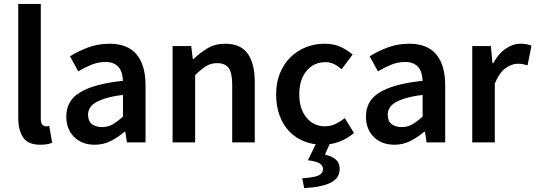

<svg xmlns="http://www.w3.org/2000/svg" viewBox="-20 -726 2730 979"><path d="M185 12Q123 12 98 -25Q73 -62 73 -126V-706H188V-120Q188 -99 196 -90.5Q204 -82 213 -82Q217 -82 220.5 -82Q224 -82 231 -84L246 2Q223 12 185 12Z M463 12Q398 12 358 -27.5Q318 -67 318 -132Q318 -171 334.5 -201.5Q351 -232 386.5 -254Q422 -276 476.5 -291Q531 -306 607 -314Q606 -333 601.5 -350.5Q597 -368 586.5 -381.5Q576 -395 559 -402.5Q542 -410 517 -410Q481 -410 446.5 -396Q412 -382 379 -362L337 -439Q378 -465 429 -484Q480 -503 539 -503Q631 -503 676.5 -448.5Q722 -394 722 -291V0H627L619 -54H615Q582 -26 544.5 -7Q507 12 463 12ZM500 -78Q530 -78 554.5 -92Q579 -106 607 -132V-242Q557 -236 523 -226Q489 -216 468 -203.5Q447 -191 438 -175Q429 -159 429 -141Q429 -108 449 -93Q469 -78 500 -78Z M860 0V-491H955L963 -425H967Q1000 -457 1038.5 -480Q1077 -503 1128 -503Q1207 -503 1243 -452.5Q1279 -402 1279 -308V0H1164V-293Q1164 -354 1146 -379Q1128 -404 1087 -404Q1055 -404 1030.5 -388.5Q1006 -373 975 -343V0Z M1531 233 1521 183Q1582 179 1604.5 168.5Q1627 158 1627 136Q1627 119 1611 108Q1595 97 1550 91L1596 -3H1666L1637 62Q1673 71 1692.5 87.5Q1712 104 1712 135Q1712 183 1665 206Q1618 229 1531 233ZM1625 12Q1575 12 1531.5 -5Q1488 -22 1456 -55Q1424 -88 1406 -136Q1388 -184 1388 -245Q1388 -306 1408 -354Q1428 -402 1462 -435Q1496 -468 1540.5 -485.5Q1585 -503 1634 -503Q1682 -503 1716.5 -487Q1751 -471 1778 -448L1722 -373Q1702 -390 1682.5 -399.5Q1663 -409 1640 -409Q1580 -409 1543 -364.5Q1506 -320 1506 -245Q1506 -171 1542.5 -126.5Q1579 -82 1637 -82Q1666 -82 1691.5 -94.5Q1717 -107 1738 -124L1785 -48Q1750 -18 1708.5 -3Q1667 12 1625 12Z M1991 12Q1926 12 1886 -27.5Q1846 -67 1846 -132Q1846 -171 1862.5 -201.5Q1879 -232 1914.5 -254Q1950 -276 2004.5 -291Q2059 -306 2135 -314Q2134 -333 2129.5 -350.5Q2125 -368 2114.5 -381.5Q2104 -395 2087 -402.5Q2070 -410 2045 -410Q2009 -410 1974.5 -396Q1940 -382 1907 -362L1865 -439Q1906 -465 1957 -484Q2008 -503 2067 -503Q2159 -503 2204.5 -448.5Q2250 -394 2250 -291V0H2155L2147 -54H2143Q2110 -26 2072.5 -7Q2035 12 1991 12ZM2028 -78Q2058 -78 2082.5 -92Q2107 -106 2135 -132V-242Q2085 -236 2051 -226Q2017 -216 1996 -203.5Q1975 -191 1966 -175Q1957 -159 1957 -141Q1957 -108 1977 -93Q1997 -78 2028 -78Z M2388 0V-491H2483L2491 -404H2495Q2521 -452 2558 -477.5Q2595 -503 2634 -503Q2669 -503 2690 -493L2670 -393Q2657 -397 2646 -399Q2635 -401 2619 -401Q2590 -401 2558 -378.5Q2526 -356 2503 -300V0Z"/></svg>

Font: TypoPRO Source Sans Pro
Style: Regular
Weight: 600
Designer: Paul D. Hunt
Foundry: Adobe Systems Incorporated
Version: Version 2.020;PS 2.000;hotconv 1.0.86;makeotf.lib2.5.63406